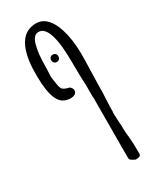

<svg xmlns="http://www.w3.org/2000/svg" viewBox="-208 -726 758 931"><g transform="rotate(-30 171.0 -261.0)"><path d="M230 119V46L231 -218H230V-289L228 -332L227 -408V-412Q227 -626 159 -626Q130 -626 117.5 -580.5Q105 -535 105 -466L104 -435Q103 -427 103 -411L104 -396Q105 -388 109 -363Q113 -338 121 -331Q129 -324 146 -319Q155 -319 162 -311Q169 -303 169 -293Q169 -283 160.5 -276Q152 -269 135 -269Q85 -269 65.5 -314.5Q46 -360 46 -439V-460Q46 -558 76.5 -613Q107 -668 170 -668Q207 -668 234 -635.5Q261 -603 275 -540.5Q289 -478 286 -391L282 -243Q283 -228 281.5 -208Q280 -188 280 -179Q278 -137 278 -112Q278 -107 277 -104V-95L279 -53Q281 -35 281 -12Q281 9 285 38Q288 73 288 118Q288 120 288 129.5Q288 139 281 142.5Q274 146 258 146Q240 137 235 132.5Q230 128 230 119ZM144 -476Q144 -485 149.5 -490.5Q155 -496 164 -496Q173 -496 178.5 -490.5Q184 -485 184 -476Q184 -467 178.5 -461Q173 -455 164 -455Q155 -455 149.5 -461Q144 -467 144 -476Z"/></g></svg>

Font: Amatic SC
Style: Bold
Weight: 700
Designer: Multiple Designers
Foundry: Vernon Adams
Version: Version 2.505